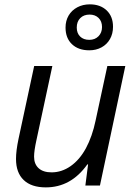

<svg xmlns="http://www.w3.org/2000/svg" viewBox="-20 -832 613 861"><path d="M51.8 -119.1Q51.8 -156.2 63 -209L133.3 -536.1H214.8L143.6 -204.6Q132.8 -155.8 132.8 -129.4Q132.8 -96.2 153.3 -77.6Q173.8 -59.1 211.4 -59.1Q256.8 -59.1 296.9 -87.2Q336.9 -115.2 365.2 -167Q394 -220.7 408.7 -291.5L461.4 -536.1H542L428.2 0H362.8L375 -94.7H371.6Q298.3 8.3 185.5 8.3Q120.6 8.3 86.2 -24.7Q51.8 -57.6 51.8 -119.1ZM273.9 -708.5Q273.9 -738.8 287.8 -762.5Q301.8 -786.1 326.7 -799.3Q351.6 -812.5 382.8 -812.5Q429.7 -812.5 458.3 -785.4Q486.8 -758.3 486.8 -711.9Q486.8 -680.7 473.1 -656.7Q459.5 -632.8 435.3 -619.6Q411.1 -606.4 380.4 -606.4Q331.5 -606.4 302.7 -633.8Q273.9 -661.1 273.9 -708.5ZM437.5 -710.9Q437.5 -736.3 422.1 -751.5Q406.7 -766.6 381.8 -766.6Q355.5 -766.6 339.8 -750.7Q324.2 -734.9 324.2 -708.5Q324.2 -683.1 339.4 -668.2Q354.5 -653.3 380.4 -653.3Q405.8 -653.3 421.6 -669.4Q437.5 -685.5 437.5 -710.9Z"/></svg>

Font: Viking Open Sans
Style: Italic
Weight: 400
Italic angle: -12°
Foundry: Ascender Corporation
Version: Version 2.000